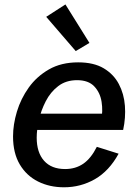

<svg xmlns="http://www.w3.org/2000/svg" viewBox="-20 -815 610 848"><path d="M262.7 12.2Q199.2 12.2 148.2 -13.2Q97.2 -38.6 67.4 -88.6Q37.6 -138.7 37.6 -212.4Q37.6 -265.1 54.7 -322Q71.8 -378.9 106.9 -428.2Q142.1 -477.5 196.3 -508.5Q250.5 -539.6 325.2 -539.6Q394 -539.6 438 -513.4Q481.9 -487.3 504.9 -443.8Q527.8 -400.4 531.7 -347.7Q535.6 -294.9 523.9 -241.2H107.9L122.1 -313H452.6L426.8 -283.2Q435.1 -324.2 428.7 -365Q422.4 -405.8 396.5 -433.3Q370.6 -460.9 320.3 -460.9Q271.5 -460.9 237.3 -434.8Q203.1 -408.7 182.1 -367.9Q161.1 -327.1 151.6 -283.9Q142.1 -240.7 142.1 -207Q142.1 -141.6 174.6 -105Q207 -68.4 267.6 -68.4Q313.5 -68.4 347.7 -91.8Q381.8 -115.2 407.7 -166.5L503.9 -136.2Q461.9 -59.6 399.2 -23.7Q336.4 12.2 262.7 12.2ZM314.5 -589.4 184.1 -740.7 269 -795.4 375 -625.5Z"/></svg>

Font: Schibsted Grotesk Medium
Style: Italic
Weight: 500
Italic angle: -12°
Designer: Bakken & Baeck AS, Henrik Kongsvoll
Foundry: Schibsted ASA
Version: Version 1.100;gftools[0.9.25]